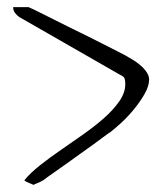

<svg xmlns="http://www.w3.org/2000/svg" viewBox="-20 -515 447 535"><path d="M47.9 -12.7Q64.5 -33.2 91.8 -54.7Q119.1 -76.2 150.4 -97.7Q181.6 -119.1 213.4 -141.6Q245.1 -164.1 270.5 -186.5Q295.9 -209 312.5 -232.9Q329.1 -256.8 329.1 -280.3Q329.1 -291 327.1 -296.4Q325.2 -301.8 314.5 -306.6L33.2 -467.8Q26.4 -472.7 21.5 -479.5Q16.6 -486.3 16.6 -495.1H59.6Q60.5 -495.1 75.7 -487.8Q90.8 -480.5 113.8 -468.8Q136.7 -457 166.5 -442.4Q196.3 -427.7 225.1 -413.6Q253.9 -399.4 281.2 -385.3Q308.6 -371.1 328.1 -361.3Q335.9 -356.4 347.2 -350.1Q358.4 -343.8 369.6 -334.5Q380.9 -325.2 388.2 -314.5Q395.5 -303.7 395.5 -293.9Q395.5 -275.4 383.3 -253.9Q371.1 -232.4 354 -211.4Q336.9 -190.4 318.4 -173.3Q299.8 -156.2 287.1 -146.5Q283.2 -144.5 271 -135.3Q258.8 -126 241.2 -113.3Q223.6 -100.6 203.6 -86.4Q183.6 -72.3 164.1 -58.1Q144.5 -43.9 127.4 -32.2Q110.4 -20.5 100.6 -12.7Q98.6 -11.7 94.2 -9.3Q89.8 -6.8 85.4 -5.4Q81.1 -3.9 77.6 -2Q74.2 0 74.2 0Q72.3 0 68.4 -2Q64.5 -3.9 60.5 -5.4Q56.6 -6.8 52.2 -9.3Q47.9 -11.7 47.9 -12.7Z"/></svg>

Font: The Girl Next Door
Style: Regular
Weight: 400
Designer: Kimberly Geswein
Foundry: Kimberly Geswein
Version: Version 1.002 2010